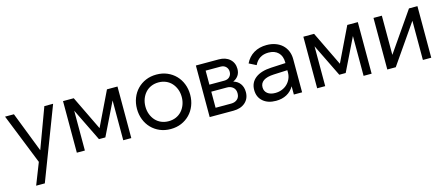

<svg xmlns="http://www.w3.org/2000/svg" viewBox="-47 -1056 4188 1798"><g transform="rotate(-15 2047.0 -157.0)"><path d="M216 -9 20 -500H106L257 -111L401 -500H486L218 200H134Z M847 -167 1008 -500H1110V0H1032V-386L877 -69H815L660 -386V0H582V-500H686Z M1490 14Q1433 14 1386 -6Q1339 -26 1304.5 -61.5Q1270 -97 1251 -145.5Q1232 -194 1232 -250Q1232 -306 1251 -354.5Q1270 -403 1304.5 -438.5Q1339 -474 1386 -494Q1433 -514 1490 -514Q1547 -514 1594 -494Q1641 -474 1675.5 -438.5Q1710 -403 1729 -354.5Q1748 -306 1748 -250Q1748 -194 1729 -145.5Q1710 -97 1675.5 -61.5Q1641 -26 1594 -6Q1547 14 1490 14ZM1490 -62Q1529 -62 1561.5 -76Q1594 -90 1617 -115.5Q1640 -141 1653 -175.5Q1666 -210 1666 -250Q1666 -291 1653 -325Q1640 -359 1617 -384.5Q1594 -410 1561.5 -424Q1529 -438 1490 -438Q1451 -438 1418.5 -424Q1386 -410 1363 -384.5Q1340 -359 1327 -325Q1314 -291 1314 -250Q1314 -210 1327 -175.5Q1340 -141 1363 -115.5Q1386 -90 1418.5 -76Q1451 -62 1490 -62Z M1870 -500H2092Q2158 -500 2198 -464Q2238 -428 2238 -369Q2238 -331 2219.5 -304.5Q2201 -278 2169 -264Q2211 -252 2234.5 -219.5Q2258 -187 2258 -139Q2258 -76 2215 -38Q2172 0 2100 0H1870ZM2098 -70Q2133 -70 2156.5 -90Q2180 -110 2180 -148Q2180 -185 2156.5 -205.5Q2133 -226 2098 -226H1946V-70ZM2090 -294Q2123 -294 2142 -313Q2161 -332 2161 -362Q2161 -391 2142 -410.5Q2123 -430 2090 -430H1946V-294Z M2338 -137Q2338 -209 2392 -251Q2446 -293 2546 -298L2686 -305V-312Q2686 -373 2651.5 -407Q2617 -441 2557 -441Q2509 -441 2475 -419.5Q2441 -398 2421 -356L2352 -391Q2381 -451 2434 -482.5Q2487 -514 2558 -514Q2605 -514 2643.5 -500Q2682 -486 2709 -461Q2736 -436 2751 -400.5Q2766 -365 2766 -321V0H2686V-80Q2659 -34 2614.5 -10Q2570 14 2511 14Q2432 14 2385 -27Q2338 -68 2338 -137ZM2523 -59Q2558 -59 2588 -71Q2618 -83 2639.5 -104Q2661 -125 2673.5 -153Q2686 -181 2686 -213V-236L2552 -230Q2487 -227 2453.5 -204.5Q2420 -182 2420 -141Q2420 -103 2447.5 -81Q2475 -59 2523 -59Z M3177 -167 3338 -500H3440V0H3362V-386L3207 -69H3145L2990 -386V0H2912V-500H3016Z M3673 -500V-120L3936 -500H4018V0H3937V-380L3674 0H3592V-500Z"/></g></svg>

Font: NT Somic
Style: Regular
Weight: 400
Designer: Ravid Balaliev — lead type designer, mastering
Michael Voronin — secret advisor, marketing
Ivan Kovalenko — best boy
Foundry: NT Type
Version: Version 0.7